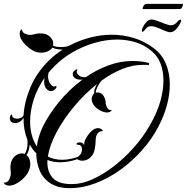

<svg xmlns="http://www.w3.org/2000/svg" viewBox="-31 -888 968 995"><path d="M330 87Q269 87 230.5 62Q192 37 174.5 -4.5Q157 -46 157 -94Q147 -103 139 -114Q131 -125 123 -138Q122 -123 117.5 -108.5Q113 -94 106 -84Q126 -69 126 -37Q126 -20 117 0Q110 16 93 33.5Q76 51 55.5 62.5Q35 74 17 74Q14 74 11 73.5Q8 73 5 72Q-5 69 -8 64.5Q-11 60 -11 58Q8 60 16.5 42.5Q25 25 25 10Q25 3 24 -4.5Q23 -12 23 -21Q23 -28 24 -36Q25 -44 29 -54Q35 -70 50 -81.5Q65 -93 82 -93Q90 -93 97 -90Q103 -98 107.5 -114.5Q112 -131 112 -148Q112 -153 111.5 -157.5Q111 -162 110 -166Q90 -218 91 -278Q75 -250 46 -250Q36 -250 28 -256Q20 -263 20 -275Q20 -286 25.5 -292.5Q31 -299 32 -288Q33 -280 42.5 -276Q52 -272 63 -273Q69 -274 77.5 -277.5Q86 -281 91 -289Q95 -360 126.5 -435Q158 -510 220 -572Q254 -606 294 -631Q279 -631 264.5 -633.5Q250 -636 240 -641Q233 -630 218 -622.5Q203 -615 183 -615Q172 -615 158 -618Q140 -624 119.5 -639.5Q99 -655 85 -675Q71 -695 71 -713Q71 -727 76 -731.5Q81 -736 83 -737Q83 -721 97.5 -714Q112 -707 126 -707Q132 -707 140 -709Q148 -711 157 -713Q166 -715 178 -715Q183 -715 188 -714.5Q193 -714 199 -713Q217 -709 231 -694.5Q245 -680 245 -662Q245 -655 244 -651Q260 -644 285 -644Q296 -644 306.5 -645.5Q317 -647 327 -651Q378 -678 434.5 -693Q491 -708 548 -708Q607 -708 663 -691Q719 -674 766 -638Q807 -608 828 -559Q849 -510 849 -449Q849 -400 834.5 -344.5Q820 -289 789 -230Q756 -167 705.5 -110Q655 -53 593.5 -8.5Q532 36 464.5 61.5Q397 87 330 87ZM343 66Q393 66 448.5 41Q504 16 559 -26.5Q614 -69 662.5 -123.5Q711 -178 745 -238Q782 -301 799 -360Q816 -419 816 -469Q816 -573 754 -624Q717 -655 671.5 -669Q626 -683 576 -683Q519 -683 460 -666Q401 -649 347.5 -618.5Q294 -588 252 -546Q235 -529 221 -512Q218 -502 218 -492Q218 -485 219.5 -479Q221 -473 222 -468Q227 -455 236.5 -446Q246 -437 255 -441Q257 -442 259 -442Q262 -442 262 -438Q262 -433 256 -427Q245 -416 233 -416Q220 -416 210 -427.5Q200 -439 198 -456V-463Q198 -468 198.5 -474Q199 -480 200 -485Q162 -430 143.5 -371.5Q125 -313 125 -259Q125 -182 160 -129Q163 -155 171 -180.5Q179 -206 190 -230Q220 -292 273.5 -358Q327 -424 397 -476Q394 -475 391 -475Q388 -475 385 -475Q372 -475 361.5 -480.5Q351 -486 347 -497Q346 -499 346 -503Q346 -514 354.5 -521.5Q363 -529 367 -529Q372 -529 368 -521Q364 -514 370 -505.5Q376 -497 386 -492Q394 -488 405 -488Q407 -488 410 -488Q413 -488 415 -489Q470 -527 531.5 -549.5Q593 -572 657 -572Q678 -572 699.5 -569.5Q721 -567 742 -561L740 -550Q732 -552 724 -552Q716 -552 708 -552Q656 -552 601.5 -530Q547 -508 495 -470Q484 -458 475 -440Q466 -422 465 -408Q468 -409 474 -409Q495 -409 507 -389Q514 -377 515.5 -367.5Q517 -358 517 -350Q518 -340 526 -327.5Q534 -315 547 -319V-318Q547 -312 538 -308Q532 -305 524 -305Q507 -305 486 -317Q465 -329 455 -343Q444 -359 444 -375Q444 -384 448 -391.5Q452 -399 456 -403L457 -404Q456 -417 461 -430Q466 -443 472 -453Q408 -402 353 -336Q298 -270 262 -202.5Q226 -135 217 -77Q249 -60 291 -60Q309 -60 328.5 -63.5Q348 -67 370 -74Q383 -82 388.5 -92.5Q394 -103 394 -113Q394 -138 372 -138H371Q367 -138 366 -141Q365 -144 369 -147Q374 -150 382 -150Q388 -150 391 -149Q400 -146 405 -136V-142Q405 -156 419.5 -179.5Q434 -203 453 -216Q464 -224 477 -224Q490 -224 500 -214Q502 -212 502 -210Q502 -209 490 -207Q480 -206 472.5 -193Q465 -180 465 -166Q465 -141 460 -116Q455 -91 443 -78Q433 -66 420 -60.5Q407 -55 395 -55Q381 -55 370 -63Q323 -47 281 -47Q244 -47 215 -59Q211 -3 240.5 32Q270 67 343 66ZM852 -721Q840 -721 822 -729Q804 -737 785.5 -744.5Q767 -752 753 -752Q738 -752 731 -745.5Q724 -739 720 -733Q717 -731 714 -727Q711 -723 707 -723Q704 -723 704 -730Q704 -737 711 -750.5Q718 -764 729.5 -775.5Q741 -787 753 -787Q766 -787 785.5 -779.5Q805 -772 824.5 -764.5Q844 -757 856 -757Q874 -757 890 -777Q897 -786 904 -786Q908 -786 908 -782Q908 -781 906 -775Q901 -760 885 -740.5Q869 -721 852 -721ZM711 -841Q708 -841 708 -845Q708 -850 714 -859Q720 -868 726 -868H915Q917 -868 917 -865Q917 -859 912.5 -850Q908 -841 901 -841Z"/></svg>

Font: Fleur De Leah
Style: Regular
Weight: 400
Designer: Robert E. Leuschke
Foundry: Robert E. Leuschke
Version: Version 1.010; ttfautohint (v1.8.3)